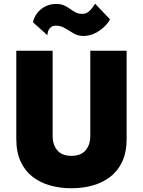

<svg xmlns="http://www.w3.org/2000/svg" viewBox="-20 -971 763 1025"><path d="M67 -700V-230Q67 -159 90 -109Q113 -59 153.5 -27.5Q194 4 247.5 19Q301 34 361 34Q422 34 475 19Q528 4 569 -27.5Q610 -59 633 -109Q656 -159 656 -230V-700H462V-246Q462 -198 437 -168.5Q412 -139 361 -139Q311 -139 286 -168.5Q261 -198 261 -246V-700ZM156 -852 233 -783Q233 -791 236.5 -803Q240 -815 250.5 -824.5Q261 -834 279 -834Q305 -834 327.5 -820Q350 -806 373.5 -792.5Q397 -779 424 -779Q458 -779 487 -793.5Q516 -808 537.5 -829Q559 -850 567 -868L488 -951Q473 -927 457 -912Q441 -897 420 -897Q399 -897 383.5 -905Q368 -913 354 -923.5Q340 -934 322.5 -942Q305 -950 280 -950Q246 -950 219.5 -935.5Q193 -921 177 -899Q161 -877 156 -852Z"/></svg>

Font: Jost ExtraBold
Style: Regular
Weight: 800
Version: Version 3.710